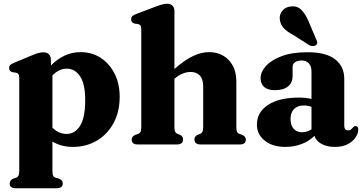

<svg xmlns="http://www.w3.org/2000/svg" viewBox="-20 -769 1934 1022"><path d="M251 -451.5V-420.5Q284.5 -454.5 324 -473Q363.5 -491.5 409.5 -491.5Q469 -491.5 515.8 -461.2Q562.5 -431 589.8 -377.2Q617 -323.5 617 -254Q617 -173 584 -113Q551 -53 494.8 -20Q438.5 13 368.5 13Q306 13 259 -15.5V139.5Q259 158 262.8 165.8Q266.5 173.5 275 176.5L293.5 181.5Q314 189.5 314 207.5Q314 233 280.5 233H64.5Q31.5 233 31.5 207.5Q31.5 190 51.5 181.5L67 176.5Q75 173.5 78.8 165.8Q82.5 158 82.5 140V-353Q82.5 -367.5 78.5 -373.8Q74.5 -380 65.5 -382L47 -384.5Q28.5 -389.5 28.5 -407Q28.5 -417.5 34.2 -423Q40 -428.5 55.5 -435L149 -474Q170.5 -483 184.5 -486.8Q198.5 -490.5 210 -490.5Q230.5 -490.5 240.8 -479.5Q251 -468.5 251 -451.5ZM336 -403.5Q293 -403.5 259 -367V-89.5Q293 -56 335 -56Q378 -56 405.8 -98.5Q433.5 -141 433.5 -235.5Q433.5 -323 406 -363.2Q378.5 -403.5 336 -403.5Z M908.5 -710.5V-402Q965.5 -451.5 1009.2 -471.5Q1053 -491.5 1091.5 -491.5Q1157.5 -491.5 1197.8 -448.8Q1238 -406 1238 -335.5V-94Q1238 -75.5 1241.8 -67.5Q1245.5 -59.5 1254.5 -56.5L1268.5 -51.5Q1288.5 -43 1288.5 -25.5Q1288.5 0 1256 0H1048.5Q1015 0 1015 -27Q1015 -43 1031 -51L1045.5 -56.5Q1054 -60.5 1057.8 -68Q1061.5 -75.5 1061.5 -94V-310Q1061.5 -348 1043.5 -367Q1025.5 -386 994 -386Q974.5 -386 952.8 -377.5Q931 -369 910.5 -351L908.5 -349.5V-93.5Q908.5 -75 912.2 -67.8Q916 -60.5 924.5 -56.5L938.5 -51Q954.5 -43 954.5 -27Q954.5 0 921 0H714Q681 0 681 -25.5Q681 -43 701 -51.5L716.5 -56.5Q724.5 -60 728.2 -67.5Q732 -75 732 -93V-612Q732 -626.5 728 -632.5Q724 -638.5 715 -641L696.5 -643.5Q678 -648.5 678 -666Q678 -676.5 683.8 -682.5Q689.5 -688.5 705 -694.5L806.5 -733Q829 -741.5 842.8 -745.2Q856.5 -749 869.5 -749Q888.5 -749 898.5 -738.2Q908.5 -727.5 908.5 -710.5Z M1347.5 -105.5Q1347.5 -171.5 1406.5 -210.5Q1465.5 -249.5 1571.5 -249.5Q1609 -249.5 1638 -242.5V-389Q1638 -416 1624 -431.5Q1610 -447 1584.5 -447Q1563.5 -447 1550.5 -437.5Q1537.5 -428 1537.5 -414V-364.5Q1537.5 -328.5 1513 -308.8Q1488.5 -289 1444 -289Q1405 -289 1386 -306Q1367 -323 1367 -353Q1367 -385.5 1395 -417Q1423 -448.5 1478.5 -469.8Q1534 -491 1617 -491Q1716 -491 1764.2 -453Q1812.5 -415 1812.5 -349.5V-100Q1812.5 -75 1833.5 -75Q1843 -75 1848.2 -80Q1853.5 -85 1858 -89.5Q1861 -93 1864.5 -95.5Q1868 -98 1872.5 -98Q1887 -98 1887 -78.5Q1887 -59 1873 -37.8Q1859 -16.5 1831.5 -1.8Q1804 13 1763 13Q1720.5 13 1691.2 -3Q1662 -19 1653.5 -46Q1626 -17.5 1585 -2.2Q1544 13 1499 13Q1431 13 1389.2 -20.2Q1347.5 -53.5 1347.5 -105.5ZM1526.5 -136Q1526.5 -101 1543.5 -83Q1560.5 -65 1587.5 -65Q1614.5 -65 1638 -80.5V-200.5Q1618.5 -207.5 1597 -207.5Q1564 -207.5 1545.2 -188.8Q1526.5 -170 1526.5 -136ZM1621 -659 1662.5 -561Q1667 -552.5 1668.5 -544.5Q1670 -536.5 1663 -529.5Q1657 -524 1647 -523.8Q1637 -523.5 1628 -527.5L1539 -584Q1507 -601 1490 -619.5Q1473 -638 1469.5 -664.5Q1466 -688 1481.2 -709.5Q1496.5 -731 1527 -734.5Q1560.5 -739 1582.5 -718Q1604.5 -697 1621 -659Z"/></svg>

Font: Fraunces 9pt
Style: Bold
Weight: 700
Version: Version 1.000;[b76b70a41]